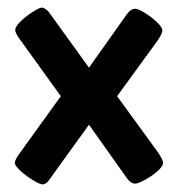

<svg xmlns="http://www.w3.org/2000/svg" viewBox="-20 -495 488 505"><path d="M19 -67Q19 -75 34 -95L140 -242L34 -389Q20 -408 20 -416Q20 -425 34.5 -439Q49 -453 66.5 -464Q84 -475 90 -475Q97 -475 108 -464L214 -317L314 -458Q324 -472 336 -472Q343 -472 361 -461Q379 -450 393 -436.5Q407 -423 407 -415Q407 -407 395 -389L288 -242L395 -95Q409 -74 409 -67Q409 -58 394.5 -45Q380 -32 361.5 -22Q343 -12 336 -12Q324 -12 314 -26L214 -167L108 -20Q100 -10 92 -10Q85 -10 67 -21Q49 -32 34 -45.5Q19 -59 19 -67Z"/></svg>

Font: Asap Condensed
Style: Bold
Weight: 700
Designer: Pablo Cosgaya
Foundry: Omnibus-Type
Version: Version 1.010; ttfautohint (v1.8)